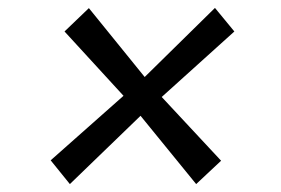

<svg xmlns="http://www.w3.org/2000/svg" viewBox="-20 -565 709 485"><path d="M475.5 -100 335 -272.5 156.5 -100 108 -160 292 -323 143 -485.5 204.5 -544.5 345.5 -370.5 523 -545 572 -485.5 388.5 -320 538.5 -159Z"/></svg>

Font: Merriweather Light 18pt Medium
Style: Italic
Weight: 500
Italic angle: -7.8°
Version: Version 2.101